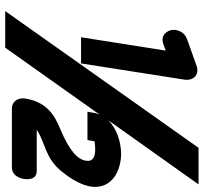

<svg xmlns="http://www.w3.org/2000/svg" viewBox="-42 -650 764 719"><g transform="rotate(90 339.5 -290.0)"><path d="M92 -550C95 -537 109 -508 144 -520L169 -529L119 -212H217L278 -601C282 -627 264 -657 227 -645L126 -609C100 -600 88 -573 92 -550ZM21 72H158L409 -282C406 -275 403 -267 402 -259L398 -236H504L508 -259V-262C510 -263 524 -265 540 -265C555 -265 565 -262 571 -258C579 -253 584 -245 581 -229C577 -201 547 -169 460 -133C411 -113 359 -82 348 1C346 23 358 47 386 47H606C642 47 649 8 650 -1C651 -10 654 -46 620 -46H467C467 -47 469 -48 470 -49C518 -79 572 -78 622 -140C670 -199 686 -248 677 -286C671 -311 655 -329 636 -341C611 -356 581 -362 555 -362C515 -362 462 -347 430 -314L670 -652H533Z"/></g></svg>

Font: Charger Pro
Style: UltraObl
Weight: 900
Designer: Jasper
Foundry: Cannot Into Space Fonts
Version: Version 1.09